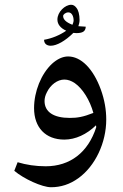

<svg xmlns="http://www.w3.org/2000/svg" viewBox="-20 -721 518 806"><path d="M193 -529C218 -529 254 -549 288 -583L300 -582C327 -582 339 -589 340 -609L309 -611C312 -620 314 -628 314 -637C314 -660 309 -678 301 -688C295 -696 288 -701 279 -701C253 -701 221 -671 221 -639C221 -619 234 -603 258 -592C230 -573 199 -560 165 -554C165 -538 176 -529 193 -529ZM284 -617C258 -627 245 -639 245 -654C245 -660 255 -669 267 -669C282 -669 289 -652 289 -635C289 -631 288 -627 286 -622ZM194 65C235 65 273 53 309 27C380 -24 426 -122 426 -219C426 -260 419 -302 403 -346C371 -433 320 -484 266 -484C243 -484 220 -473 198 -453C153 -411 123 -337 123 -267C123 -186 171 -135 250 -135C297 -135 344 -157 383 -195L384 -187C350 -81 274 -23 172 -23C130 -23 90 -29 54 -40L40 -4C80 30 157 65 194 65ZM273 -226C205 -226 167 -251 167 -297C167 -308 170 -321 177 -334C192 -365 221 -387 250 -387C265 -387 279 -382 294 -372C327 -349 357 -301 372 -247C329 -230 305 -226 273 -226Z"/></svg>

Font: Noto Naskh Arabic UI Medium
Style: Regular
Weight: 500
Designer: Monotype Design Team, David Williams, Mohamad Dakak and Nizar Qandah
Foundry: Monotype Imaging Inc.
Version: Version 2.014